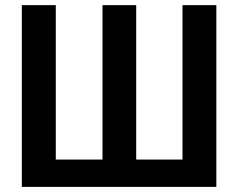

<svg xmlns="http://www.w3.org/2000/svg" viewBox="-20 -731 931 751"><path d="M65.4 -710.9H198.2V-106.9H380.9V-710.9H512.7V-106.9H693.8V-710.9H826.2V0H65.4Z"/></svg>

Font: Roboto SemiCondensed SemiBold
Style: Regular
Weight: 600
Width: 4
Designer: Christian Robertson
Foundry: Google
Version: Version 3.009; 2024